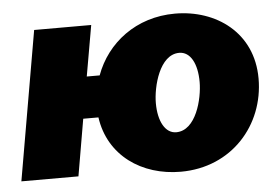

<svg xmlns="http://www.w3.org/2000/svg" viewBox="-44 -593 972 667"><g transform="rotate(-5 442.0 -259.5)"><path d="M561 15C739 15 858 -122 858 -284C858 -445 731 -534 588 -534C452 -534 349 -453 309 -343H264L295 -520H96L6 0H205L239 -198H292C311 -63 425 15 561 15ZM557 -123C519 -123 495 -166 495 -230C495 -287 522 -397 591 -397C630 -397 653 -354 653 -290C653 -231 626 -123 557 -123Z"/></g></svg>

Font: Fixel Display Black
Style: Italic
Weight: 900
Italic angle: -10°
Designer: AlfaBravo + MacPaw
Foundry: Kyrylo Tkachov, Marchela Mozhyna, Serhii Makarenko, Maria Weinstein, Zakhar Kryvoshyya
Version: Version 1.210;Glyphs 3.2 (3217)